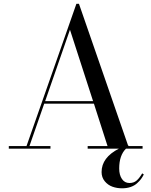

<svg xmlns="http://www.w3.org/2000/svg" viewBox="-20 -785 800 1014"><path d="M26.5 -13.5H120L383.5 -765H397L655.5 -19L659.5 -13.5H733V0H645.5Q609.5 35 609.5 105Q609.5 139 624 160.2Q638.5 181.5 663.5 181.5Q686.5 181.5 701.5 168.5Q716.5 155.5 731 130.5L739.5 136.5Q732.5 150 724.8 160.5Q717 171 703.5 183.2Q690 195.5 669.8 202.5Q649.5 209.5 624.5 209.5Q597.5 209.5 573.8 201Q550 192.5 533.2 172.2Q516.5 152 516.5 123.5Q516.5 47 608 0H443V-13.5H548L476 -237.5H213.5L135.5 -13.5H246.5V0H26.5ZM349.5 -628 218.5 -251H471.5Z"/></svg>

Font: Bodoni* 16pt
Style: Regular
Weight: 400
Version: Version 2.3